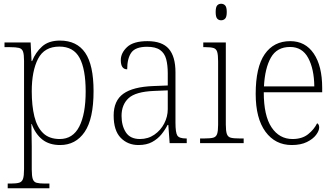

<svg xmlns="http://www.w3.org/2000/svg" viewBox="-20 -762 1784 1022"><path d="M21 240V215H39Q67 215 82 210.5Q97 206 102.5 190Q108 174 108 139V-438Q108 -472 102.5 -487.5Q97 -503 81 -507Q65 -511 33 -511H4V-536H143L148 -437H151Q169 -483 204 -514.5Q239 -546 299 -546Q389 -546 433.5 -481Q478 -416 478 -277Q478 -129 430.5 -59.5Q383 10 300 10Q242 10 205 -19.5Q168 -49 149 -102H147Q147 -85 148 -55Q149 -25 149 18V140Q149 175 154.5 191Q160 207 175 211Q190 215 218 215H243V240ZM298 -22Q368 -22 402 -88.5Q436 -155 436 -275Q436 -394 403.5 -454Q371 -514 296 -514Q216 -514 182.5 -449Q149 -384 149 -276Q149 -199 163 -142Q177 -85 209.5 -53.5Q242 -22 298 -22Z M717 10Q660 10 622.5 -28.5Q585 -67 585 -147Q585 -226 636.5 -263Q688 -300 797 -304L873 -307V-371Q873 -416 864.5 -447.5Q856 -479 832 -496Q808 -513 763 -513Q701 -513 679 -482Q657 -451 657 -393Q623 -393 623 -442Q623 -480 656.5 -511.5Q690 -543 765 -543Q843 -543 878.5 -502Q914 -461 914 -377V-109Q914 -56 924 -40.5Q934 -25 970 -25H974V0H883L876 -97H872Q859 -71 839 -46.5Q819 -22 789.5 -6Q760 10 717 10ZM725 -22Q768 -22 801.5 -45Q835 -68 854 -104.5Q873 -141 873 -181V-281L800 -278Q702 -274 664.5 -239.5Q627 -205 627 -145Q627 -93 650 -57.5Q673 -22 725 -22Z M1157 -654Q1144 -654 1136 -663Q1128 -672 1128 -698Q1128 -724 1136 -733Q1144 -742 1157 -742Q1170 -742 1178.5 -733Q1187 -724 1187 -698Q1187 -672 1178.5 -663Q1170 -654 1157 -654ZM1045 0V-25H1067Q1099 -25 1114.5 -29Q1130 -33 1135.5 -48.5Q1141 -64 1141 -98V-435Q1141 -470 1136 -486Q1131 -502 1116.5 -506.5Q1102 -511 1074 -511H1062V-536H1182V-99Q1182 -65 1187.5 -49Q1193 -33 1208.5 -29Q1224 -25 1256 -25H1277V0Z M1533 10Q1445 10 1393 -61Q1341 -132 1341 -262Q1341 -404 1389 -473.5Q1437 -543 1525 -543Q1605 -543 1650 -477Q1695 -411 1695 -294V-271H1384Q1384 -146 1425.5 -84Q1467 -22 1537 -22Q1588 -22 1620 -47.5Q1652 -73 1668 -106Q1679 -100 1679 -84Q1679 -66 1662.5 -44Q1646 -22 1613.5 -6Q1581 10 1533 10ZM1653 -302Q1652 -395 1620.5 -453.5Q1589 -512 1524 -512Q1454 -512 1422 -455.5Q1390 -399 1385 -302Z"/></svg>

Font: Noto Serif Tamil SemiCondensed ExtraLight
Style: Italic
Weight: 200
Width: 4
Italic angle: -12°
Designer: Indian Type Foundry, Tom Grace, and the Monotype Design Team
Foundry: Monotype Imaging Inc.
Version: Version 2.003; ttfautohint (v1.8.4.7-5d5b)